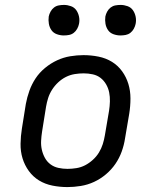

<svg xmlns="http://www.w3.org/2000/svg" viewBox="-20 -752 640 780"><path d="M254 8Q223 8 193 2Q163 -4 138.5 -19Q114 -34 97 -57.5Q80 -81 71.5 -109Q63 -137 63.5 -168Q64 -199 69 -230L85 -330Q90 -357 99.5 -383.5Q109 -410 124.5 -433.5Q140 -457 163 -476Q186 -495 212 -507Q238 -519 265.5 -523.5Q293 -528 319 -528Q350 -528 380 -522Q410 -516 434.5 -501Q459 -486 476 -462.5Q493 -439 501.5 -411Q510 -383 510 -352Q510 -321 505 -290L488 -190Q484 -163 474.5 -136.5Q465 -110 449 -86.5Q433 -63 410.5 -44Q388 -25 362 -13Q336 -1 308 3.5Q280 8 254 8ZM254 -66Q272 -66 290.5 -69Q309 -72 325.5 -80.5Q342 -89 357 -102.5Q372 -116 382 -132.5Q392 -149 397.5 -166.5Q403 -184 406 -202L423 -302Q426 -321 426.5 -340Q427 -359 423.5 -376.5Q420 -394 411 -409.5Q402 -425 388.5 -435.5Q375 -446 357 -450Q339 -454 320 -454Q302 -454 283.5 -451Q265 -448 248 -439.5Q231 -431 216.5 -417.5Q202 -404 191.5 -387.5Q181 -371 175.5 -353.5Q170 -336 167 -318L151 -218Q148 -199 147 -180Q146 -161 150 -143.5Q154 -126 162.5 -110.5Q171 -95 185 -84.5Q199 -74 217 -70Q235 -66 254 -66ZM469 -608Q455 -608 441 -613Q427 -618 419 -629.5Q411 -641 408.5 -655.5Q406 -670 408 -685Q410 -695 415.5 -705Q421 -715 429.5 -721.5Q438 -728 448.5 -730Q459 -732 470 -732Q484 -732 498 -727Q512 -722 520 -710.5Q528 -699 531 -684.5Q534 -670 531 -655Q529 -645 523.5 -635Q518 -625 509.5 -618.5Q501 -612 490.5 -610Q480 -608 469 -608ZM239 -608Q225 -608 211 -613Q197 -618 189 -629.5Q181 -641 178.5 -655.5Q176 -670 178 -685Q180 -695 185.5 -705Q191 -715 199.5 -721.5Q208 -728 218.5 -730Q229 -732 240 -732Q254 -732 268 -727Q282 -722 290 -710.5Q298 -699 301 -684.5Q304 -670 301 -655Q299 -645 293.5 -635Q288 -625 279.5 -618.5Q271 -612 260.5 -610Q250 -608 239 -608Z"/></svg>

Font: Iosevka HT Extended
Style: Italic
Weight: 400
Width: 7
Italic angle: -9°
Monospace: yes
Designer: Belleve Invis
Foundry: Belleve Invis
Version: Version 32.3.0; ttfautohint (v1.8.4)